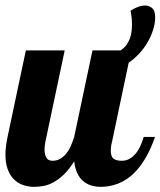

<svg xmlns="http://www.w3.org/2000/svg" viewBox="-28 -687 595 712"><path d="M546.9 -179.2Q532.7 -138.7 516.1 -108.9Q499.5 -79.1 481.7 -58.6Q463.9 -38.1 445.3 -25.4Q426.8 -12.7 409.2 -5.9Q391.6 1 375.5 3.4Q359.4 5.9 346.2 5.9Q303.2 5.9 277.8 -17.8Q252.4 -41.5 247.1 -88.9Q228 -58.1 208.5 -39.6Q189 -21 169.9 -10.7Q150.9 -0.5 132.8 2.7Q114.7 5.9 99.1 5.9Q76.7 5.9 57.1 -1Q37.6 -7.8 23.2 -22.5Q8.8 -37.1 0.5 -59.6Q-7.8 -82 -7.8 -113.8Q-7.8 -127.4 -5.9 -143.8Q-3.9 -160.2 0 -179.2L67.9 -500H211.9L140.1 -160.2Q137.2 -144.5 137.2 -131.8Q137.2 -114.7 143.6 -102.8Q149.9 -90.8 167 -90.8Q181.6 -90.8 193.8 -97.4Q206.1 -104 216.1 -115.7Q226.1 -127.4 233.6 -143.8Q241.2 -160.2 247.1 -179.2L314.9 -500H419.4Q432.1 -508.8 440.2 -519.5Q448.2 -530.3 453.1 -543Q458 -555.7 459.7 -569.3Q461.4 -583 461.4 -597.7Q461.4 -622.6 456.1 -647Q467.8 -655.3 482.2 -660.9Q496.6 -666.5 510.3 -666.5Q525.4 -666.5 536.4 -656.7Q547.4 -647 547.4 -622.6Q547.4 -600.1 539.8 -576.2Q532.2 -552.2 519 -529.8Q505.9 -507.3 487.8 -487.8Q469.7 -468.3 449.2 -454.6L387.2 -160.2Q384.8 -151.9 383.8 -143.8Q382.8 -135.7 382.8 -127.9Q382.8 -106.9 392.8 -98.9Q402.8 -90.8 423.8 -90.8Q438.5 -90.8 450.9 -97.4Q463.4 -104 473.6 -115.7Q483.9 -127.4 491.7 -143.8Q499.5 -160.2 504.9 -179.2Z"/></svg>

Font: Lobster
Style: Regular
Weight: 400
Designer: Pablo Impallari
Foundry: Pablo Impallari
Version: Version 1.007; ttfautohint (v1.1) -l 8 -r 50 -G 50 -x 14 -D 